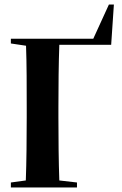

<svg xmlns="http://www.w3.org/2000/svg" viewBox="-20 -828 541 848"><path d="M28 0H320V-22L242 -31C239 -110 238 -219 238 -310V-354C238 -444 239 -552 242 -630H471L483 -808H461L392 -657H28V-636L95 -626C98 -549 98 -443 98 -354V-310C98 -219 97 -110 94 -31L28 -22Z"/></svg>

Font: Source Serif 4 Display
Style: Bold
Weight: 700
Designer: Frank Grießhammer
Foundry: Adobe Systems Incorporated
Version: Version 4.004;hotconv 1.0.117;makeotfexe 2.5.65602